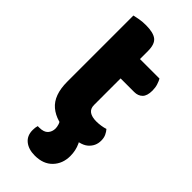

<svg xmlns="http://www.w3.org/2000/svg" viewBox="-257 -659 911 911"><g transform="rotate(45 198.5 -203.5)"><path d="M54 -264H222V-167Q222 -142 238.5 -130.5Q255 -119 285 -119Q300 -119 316 -121.5Q332 -124 344 -128Q353 -118 359.5 -104Q366 -90 366 -71Q366 -34 337.5 -9.5Q309 15 237 15Q149 15 101.5 -25Q54 -65 54 -155ZM164 -345V-475H353Q359 -465 364.5 -448Q370 -431 370 -411Q370 -376 354.5 -360.5Q339 -345 313 -345ZM222 -240H54V-599Q65 -602 85.5 -605.5Q106 -609 129 -609Q178 -609 200 -592Q222 -575 222 -529ZM155 -5 246 -38Q284 -17 299 15Q314 47 314 84Q314 135 282 168.5Q250 202 193 202Q151 202 125.5 181.5Q100 161 100 123Q100 106 104 93H114Q145 93 158.5 78Q172 63 172 41Q172 31 168 18Q164 5 155 -5Z"/></g></svg>

Font: Baloo Bhaijaan 2 ExtraBold
Style: Regular
Weight: 800
Designer: Sanskriti Dholi, Noopur Datye and Ek Type
Foundry: Ek Type
Version: Version 1.701